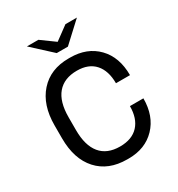

<svg xmlns="http://www.w3.org/2000/svg" viewBox="-207 -1018 1076 1161"><g transform="rotate(-30 331.5 -437.5)"><path d="M236 -885 331 -816 425 -885H505L370 -760H292L156 -885ZM348 -696Q466 -696 537.5 -622.5Q609 -549 609 -423H511Q511 -510 468 -558.5Q425 -607 344 -607Q254 -607 207 -551.5Q160 -496 160 -388V-298Q160 -191 206 -135Q252 -79 342 -79Q426 -79 470.5 -127Q515 -175 515 -261H609Q609 -138 538 -64Q467 10 351 10H340Q210 10 136 -71.5Q62 -153 62 -298V-388Q62 -530 136 -613Q210 -696 337 -696Z"/></g></svg>

Font: Chivo
Style: Regular
Weight: 400
Designer: Hector Gatti
Foundry: Omnibus-Type
Version: Version 1.007;PS 001.007;hotconv 1.0.88;makeotf.lib2.5.64775